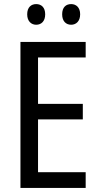

<svg xmlns="http://www.w3.org/2000/svg" viewBox="-20 -919 488 939"><path d="M113 -849C113 -815 133 -798 157 -798C182 -798 201 -815 201 -849C201 -883 182 -899 157 -899C133 -899 113 -884 113 -849ZM284 -849C284 -815 303 -798 328 -798C352 -798 372 -815 372 -849C372 -883 352 -899 328 -899C303 -899 284 -884 284 -849ZM399 0V-77H166V-335H385V-411H166V-638H399V-714H80V0Z"/></svg>

Font: Noto Sans Gurmukhi UI Condensed
Style: Regular
Weight: 400
Width: 3
Designer: Jelle Bosma - Monotype Design Team
Foundry: Monotype Imaging Inc.
Version: Version 2.004